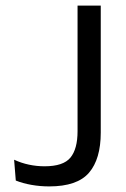

<svg xmlns="http://www.w3.org/2000/svg" viewBox="-20 -659 452 687"><path d="M156 8Q123.5 8 92.5 2.5Q61.5 -3 36.5 -13L30.5 -87.5Q56.5 -75.5 83.8 -69.8Q111 -64 139.5 -64Q206.5 -64 232 -95Q257.5 -126 257.5 -189.5V-639H340.5V-184.5Q340.5 -90 298.5 -41Q256.5 8 156 8Z"/></svg>

Font: Anek Devanagari Medium
Style: Regular
Weight: 400
Version: Version 1.003